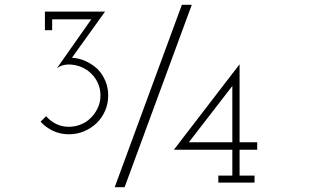

<svg xmlns="http://www.w3.org/2000/svg" viewBox="-20 -756 1316 795"><path d="M381 -247Q403 -269 415.5 -298Q428 -327 428 -361Q428 -393 416.5 -420.5Q405 -448 385 -469Q364 -489 336.5 -502Q309 -515 278 -517L415 -708H166V-631H196V-676H358L216 -474Q227 -482 239.5 -485.5Q252 -489 264 -489Q291 -489 315.5 -479Q340 -469 357 -452Q375 -435 385.5 -411.5Q396 -388 396 -361Q396 -334 385.5 -310.5Q375 -287 357 -269Q340 -251 315.5 -241Q291 -231 265 -231Q236 -231 212 -243Q188 -255 171 -275L148 -252Q170 -228 200 -214Q230 -200 265 -200Q299 -200 328.5 -212.5Q358 -225 381 -247ZM496 19Q566 -171 635 -358.5Q704 -546 774 -736H733Q663 -546 594 -358.5Q525 -171 455 19ZM1034 0V-29H972V-136H1045V-167H972V-490L700 -136H942V-29H884V0ZM942 -400V-167H762Z"/></svg>

Font: Josefin Slab Thin
Style: Regular
Weight: 400
Version: Version 2.000